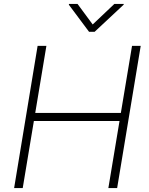

<svg xmlns="http://www.w3.org/2000/svg" viewBox="-20 -962 761 982"><path d="M52.2 0 172.4 -727.5H217.3L160.2 -384.3H598.1L655.3 -727.5H699.7L579.1 0H534.2L591.3 -343.3H153.3L96.2 0ZM376.5 -941.9 454.1 -836.9 564.9 -941.9H613.3L612.3 -938L463.9 -799.3H435.5L332 -938L333 -941.9Z"/></svg>

Font: Inter Tight ExtraLight
Style: Italic
Weight: 250
Italic angle: -9.39999°
Designer: Rasmus Andersson
Foundry: rsms
Version: Version 3.004